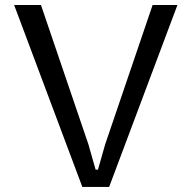

<svg xmlns="http://www.w3.org/2000/svg" viewBox="-20 -735 753 755"><path d="M580.1 -715.3H677.7L409.2 0H303.7L35.6 -715.3H141.1L327.6 -167.5L356 -67.9H365.2L393.6 -167.5Z"/></svg>

Font: Proza Libre
Style: Regular
Weight: 400
Designer: Jasper de Waard
Foundry: Jasper de Waard
Version: Version 1.001; ttfautohint (v1.4.1.8-43bc)